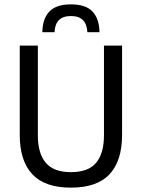

<svg xmlns="http://www.w3.org/2000/svg" viewBox="-20 -848 650 880"><path d="M305 12Q185 12 127.8 -49.8Q70.5 -111.5 70.5 -229.5V-639H153.5V-227.5Q153.5 -145.5 189.5 -102.2Q225.5 -59 305 -59Q385 -59 420.8 -102.2Q456.5 -145.5 456.5 -227.5V-639H539.5V-229.5Q539.5 -111.5 482.5 -49.8Q425.5 12 305 12ZM305 -828Q373 -828 404 -795Q435 -762 436 -700.5H380.5Q378.5 -737.5 360 -756Q341.5 -774.5 305 -774.5Q268.5 -774.5 250 -755.8Q231.5 -737 230 -700.5H174Q175 -762 206.2 -795Q237.5 -828 305 -828Z"/></svg>

Font: Anek Latin Medium
Style: Regular
Weight: 400
Version: Version 1.003